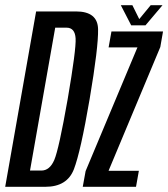

<svg xmlns="http://www.w3.org/2000/svg" viewBox="-51 -719 648 739"><path d="M-31 0H123.5Q207.5 0 233.5 -67.8Q259.5 -135.5 294 -337.5Q328 -538.5 326.5 -606.8Q325 -675 241.5 -675H88ZM64.5 -62.5 161.5 -612.5H205Q237.5 -612.5 240 -571.2Q242.5 -530 209.5 -337.5Q175.5 -144.5 158 -103.5Q140.5 -62.5 108 -62.5ZM267.5 0H472.5L483.5 -61.5H367L368 -64.5L566 -538L576.5 -598H378L367 -536.5H478.5L477.5 -535.5L278.5 -60.5ZM454 -621.5H509L574.5 -699H529L485 -645.5L458.5 -699H414Z"/></svg>

Font: Anybody ExtraCondensed
Style: Italic
Weight: 400
Width: 2
Italic angle: -10°
Version: Version 1.113;gftools[0.9.25]